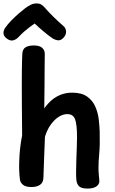

<svg xmlns="http://www.w3.org/2000/svg" viewBox="-45 -1087 669 1119"><path d="M85 -772Q86 -800 103.5 -811Q121 -822 153 -822Q186 -822 201 -808Q216 -794 216 -773Q216 -753 215.5 -731.5Q215 -710 215 -677.5Q215 -645 214.5 -592Q214 -539 213 -455Q233 -484 257.5 -504.5Q282 -525 312 -536Q342 -547 376 -547Q431 -547 463 -524Q495 -501 510.5 -465.5Q526 -430 530.5 -391Q535 -352 536 -320Q538 -243 533.5 -194Q529 -145 529 -110Q529 -87 531 -68Q533 -49 534 -33Q535 -14 517.5 -1Q500 12 465 12Q432 12 417.5 0Q403 -12 400 -39Q398 -59 398.5 -90Q399 -121 400 -156.5Q401 -192 402.5 -226Q404 -260 404 -285Q404 -362 392.5 -392Q381 -422 347 -422Q322 -422 297 -406Q272 -390 251 -361Q230 -332 217 -290Q214 -226 212 -164Q210 -102 208 -50Q207 -23 188.5 -10Q170 3 138 3Q105 3 89 -10Q73 -23 71 -42Q68 -66 67 -92Q66 -118 67 -143Q68 -183 72 -220.5Q76 -258 84 -298Q83 -401 82.5 -473.5Q82 -546 82 -595.5Q82 -645 82.5 -677.5Q83 -710 83.5 -732Q84 -754 85 -772ZM63 -871Q50 -857 32.5 -852Q15 -847 -5 -862Q-23 -875 -24.5 -891Q-26 -907 -16 -923Q-1 -945 20.5 -967Q42 -989 64.5 -1008.5Q87 -1028 103 -1040Q121 -1053 136 -1060Q151 -1067 168 -1067Q187 -1067 198.5 -1058.5Q210 -1050 220 -1038Q241 -1014 266.5 -989Q292 -964 326 -934Q339 -923 340 -903.5Q341 -884 325 -867Q310 -851 294.5 -852Q279 -853 262 -863Q237 -880 208 -904.5Q179 -929 157 -950Q141 -939 124.5 -926.5Q108 -914 93 -900.5Q78 -887 63 -871Z"/></svg>

Font: Playpen Sans SemiBold
Style: Regular
Weight: 600
Designer: Laura Meseguer, Veronika Burian, José Scaglione
Foundry: TypeTogether
Version: Version 1.001